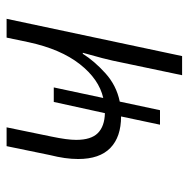

<svg xmlns="http://www.w3.org/2000/svg" viewBox="-15 -557 572 582"><g transform="rotate(-90 271.0 -266.0)"><path d="M371 -176Q378 -212 386 -242.5Q394 -273 402 -301H399Q377 -266 340 -232.5Q303 -199 254 -189L228 -67H184L209 -185Q147 -185 113.5 -217.5Q80 -250 80 -315Q80 -335 83 -356Q86 -377 92 -401L119 -532H176L148 -396Q143 -372 140.5 -353.5Q138 -335 138 -321Q138 -276 158.5 -255.5Q179 -235 219 -234L253 -389H297L265 -239Q322 -252 367.5 -310Q413 -368 434 -465L448 -532H505L392 0H334Z"/></g></svg>

Font: Noto Sans Light
Style: Italic
Weight: 300
Italic angle: -12°
Designer: Monotype Design Team
Foundry: Monotype Imaging Inc.
Version: Version 2.013; ttfautohint (v1.8.4.7-5d5b)